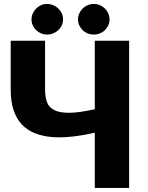

<svg xmlns="http://www.w3.org/2000/svg" viewBox="-20 -930 730 950"><path d="M619 -728.5V0H449V-273.5Q390 -260 336 -254Q304 -250.5 274 -250.5Q255 -250.5 236 -252Q190 -256 152.2 -271Q114.5 -286 88 -314.2Q61.5 -342.5 47.2 -385Q33 -427.5 33 -486.5V-728.5H203V-486Q203 -450.5 212.5 -424.5Q222 -398.5 249 -385Q275 -372 320.5 -372Q322 -372 324 -372Q372 -372.5 449 -389.5V-728.5ZM522 -834Q522 -818 515.8 -804.5Q509.5 -791 499 -780.8Q488.5 -770.5 474.2 -764.8Q460 -759 444 -759Q428 -759 413.8 -764.8Q399.5 -770.5 389 -780.8Q378.5 -791 372.2 -804.5Q366 -818 366 -834Q366 -849.5 372.2 -863.5Q378.5 -877.5 389 -888Q399.5 -898.5 413.8 -904.5Q428 -910.5 444 -910.5Q460 -910.5 474.2 -904.5Q488.5 -898.5 499 -888Q509.5 -877.5 515.8 -863.5Q522 -849.5 522 -834ZM292 -834Q292 -818 285.8 -804.5Q279.5 -791 268.5 -780.8Q257.5 -770.5 243 -764.8Q228.5 -759 212 -759Q197 -759 183.2 -764.8Q169.5 -770.5 159 -780.8Q148.5 -791 142.2 -804.5Q136 -818 136 -834Q136 -849.5 142.2 -863.5Q148.5 -877.5 159 -888Q169.5 -898.5 183.2 -904.5Q197 -910.5 212 -910.5Q228.5 -910.5 243 -904.5Q257.5 -898.5 268.5 -888Q279.5 -877.5 285.8 -863.5Q292 -849.5 292 -834Z"/></svg>

Font: Lato
Style: Regular
Weight: 900
Designer: Lukasz Dziedzic with Adam Twardoch and Botio Nikoltchev
Foundry: tyPoland Lukasz Dziedzic
Version: Version 2.010; 2014-09-01; http://www.latofonts.com/; ttfaut